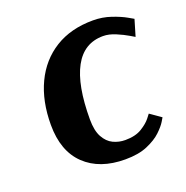

<svg xmlns="http://www.w3.org/2000/svg" viewBox="-100 -603 684 707"><g transform="rotate(-20 241.5 -250.0)"><path d="M464 -400Q464 -400 445.5 -411Q427 -422 401 -433Q375 -444 352 -444Q277 -444 239.5 -375Q202 -306 202 -172Q202 -128 216 -102.5Q230 -77 252 -66.5Q274 -56 299 -56Q339 -56 364 -71.5Q389 -87 401 -102.5Q413 -118 413 -118L456 -88Q456 -88 447 -73Q438 -58 417.5 -38.5Q397 -19 362 -4Q327 11 275 11Q175 11 117.5 -44Q60 -99 60 -202Q60 -295 93 -364.5Q126 -434 188 -472.5Q250 -511 337 -511Q374 -511 407.5 -499.5Q441 -488 462 -476Q483 -464 483 -464Z"/></g></svg>

Font: Arsenal SC
Style: Bold Italic
Weight: 700
Italic angle: -9.10001°
Designer: Andrij Shevchenko
Foundry: Stairsfor
Version: Version 2.001; ttfautohint (v1.8.4.7-5d5b)